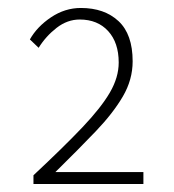

<svg xmlns="http://www.w3.org/2000/svg" viewBox="-20 -913 437 482"><path d="M64 -451V-473Q140 -544 187 -593.5Q234 -643 256 -681Q278 -719 278 -756Q278 -806 251.5 -835Q225 -864 180 -864Q149 -864 122 -843Q95 -822 77 -793L55 -814Q73 -846 108 -869.5Q143 -893 183 -893Q242 -893 277.5 -860Q313 -827 313 -759Q313 -713 288.5 -671Q264 -629 220.5 -583.5Q177 -538 119 -481H340V-451Z"/></svg>

Font: Noto Sans JP
Style: Regular
Weight: 100
Designer: Ryoko NISHIZUKA 西塚涼子 (kana, bopomofo & ideographs); Paul D. Hunt (Latin, Greek & Cyrillic); Sandoll Communications 산돌커뮤니
Foundry: Adobe
Version: Version 2.004;hotconv 1.0.118;makeotfexe 2.5.65603